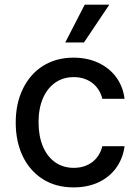

<svg xmlns="http://www.w3.org/2000/svg" viewBox="-20 -803 605 834"><path d="M300.1 11C384.2 11 448.2 -22 486.2 -76C505 -103 516.7 -133.5 521 -168H424.4C410.2 -108.7 362.9 -73.9 300.4 -73.9C238.3 -73.9 191.4 -107.6 166.2 -167.3C153.8 -197.1 147.4 -232.2 147.4 -272.7C147.4 -352.3 174.4 -412.3 220.2 -444.2C243.3 -460.2 269.9 -468 300.4 -468C370.4 -468 412.6 -424.7 424.4 -373.9H521C512.4 -445.3 470.9 -500.4 407.3 -530.2C375.4 -545.1 339.1 -552.6 299 -552.6C197.8 -552.6 120.7 -502.1 79.5 -417.3C58.6 -374.6 48.3 -325.6 48.3 -270.2C48.3 -160.9 90.2 -73.2 165.5 -25.2C203.1 -1.1 247.9 11 300.1 11ZM344.8 -618.6 454.9 -782.7H348L263.5 -618.6Z"/></svg>

Font: Inter 465
Style: Regular
Weight: 400
Designer: Rasmus Andersson
Foundry: rsms
Version: Version 3.019;Glyphs 3.1.2 (3151)